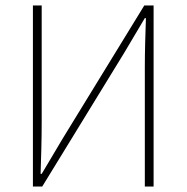

<svg xmlns="http://www.w3.org/2000/svg" viewBox="-20 -680 680 700"><path d="M100 0H134L432 -486L508 -614H512C510 -552 508 -496 508 -434V0H540V-660H506L208 -174L132 -46H128C130 -110 132 -170 132 -232V-660H100Z"/></svg>

Font: Source Sans Pro ExtraLight
Style: Regular
Weight: 200
Designer: Paul D. Hunt
Foundry: Adobe Systems Incorporated
Version: Version 3.006;hotconv 1.0.111;makeotfexe 2.5.65597